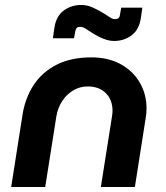

<svg xmlns="http://www.w3.org/2000/svg" viewBox="-20 -753 668 773"><path d="M25 0 71 -293Q82 -360 116 -411.5Q150 -463 208 -492.5Q266 -522 348 -522Q416 -522 466 -494.5Q516 -467 543 -420Q570 -373 570 -316Q570 -307 569 -296Q568 -285 566 -274L523 0H386L431 -285Q432 -291 432.5 -296.5Q433 -302 433 -307Q433 -351 406 -378Q379 -405 333 -405Q302 -405 275.5 -389.5Q249 -374 231 -347Q213 -320 207 -285L162 0ZM439 -588Q424 -588 409.5 -592.5Q395 -597 382.5 -603Q370 -609 360 -615Q342 -626 328 -635.5Q314 -645 303 -645Q294 -645 289.5 -641Q285 -637 283 -627L278 -599H193L199 -641Q206 -688 236.5 -710.5Q267 -733 307 -733Q330 -733 350.5 -724Q371 -715 386 -706Q404 -696 418 -686Q432 -676 443 -676Q452 -676 457 -680Q462 -684 463 -694L468 -722H553L547 -680Q540 -633 509.5 -610.5Q479 -588 439 -588Z"/></svg>

Font: MuseoModerno SemiBold
Style: Italic
Weight: 600
Italic angle: -9°
Designer: Pablo Cosgaya, Héctor Gatti, Marcela Romero, and the Authors of The MuseoModerno Project.
Foundry: Omnibus-Type Team
Version: Version 1.003